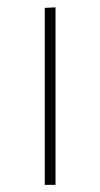

<svg xmlns="http://www.w3.org/2000/svg" viewBox="-20 -516 280 536"><path d="M105 0V-494L135 -495.5V0Z"/></svg>

Font: Heraclito Thin
Style: Regular
Weight: 100
Designer: Kostas Bartsokas (font) & Cristiano Sobral (main changes)
Foundry: Kostas Bartsokas (font) & Cristiano Sobral (main changes)
Version: Version 1.00;July 8, 2020;FontCreator 13.0.0.2655 64-bit